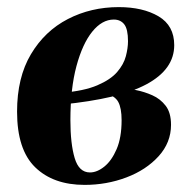

<svg xmlns="http://www.w3.org/2000/svg" viewBox="-20 -510 544 540"><path d="M218 10Q130 10 79 -39.5Q28 -89 28 -196Q28 -292 67 -357.5Q106 -423 171 -456.5Q236 -490 314 -490Q382 -490 426 -464Q470 -438 470 -383Q470 -349 450.5 -321.5Q431 -294 392 -273Q353 -252 293.5 -238Q234 -224 154 -216V-249Q216 -254 253.5 -270Q291 -286 309.5 -307.5Q328 -329 334 -352Q340 -375 340 -394Q340 -428 329.5 -441.5Q319 -455 300 -455Q267 -455 239.5 -421Q212 -387 195 -324Q178 -261 178 -172Q178 -106 190 -65.5Q202 -25 233 -25Q253 -25 273.5 -41.5Q294 -58 308 -90.5Q322 -123 322 -172Q322 -206 312.5 -223.5Q303 -241 273 -249L323 -264Q340 -261 363 -256.5Q386 -252 408.5 -242Q431 -232 446 -212.5Q461 -193 461 -159Q461 -109 426 -70.5Q391 -32 335.5 -11Q280 10 218 10Z"/></svg>

Font: Brygada 1918
Style: Italic
Weight: 400
Italic angle: -8°
Designer: Mateusz Machalski | Borys Kosmynka | Przemek Hoffer
Foundry: NIEPODLEGLA 2018
Version: Version 3.006